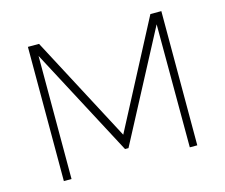

<svg xmlns="http://www.w3.org/2000/svg" viewBox="-99 -833 1133 966"><g transform="rotate(-15 467.5 -349.5)"><path d="M120 -699V0H160V-641L459 -76H477L775 -641L776 0H815V-699H758L469 -148L178 -699Z"/></g></svg>

Font: Montserrat arm ExtraLight
Style: Regular
Weight: 275
Designer: Julieta Ulanovsky
Foundry: Julieta Ulanovsky
Version: Version 6.000;PS 006.000;hotconv 1.0.88;makeotf.lib2.5.64775